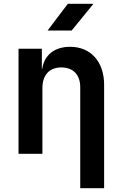

<svg xmlns="http://www.w3.org/2000/svg" viewBox="-20 -805 640 1005"><path d="M335 -785 229 -645H355L469 -785ZM347 -560C265 -560 212 -517 201 -445H199V-550H77V0H202V-344C202 -413 239 -452 301 -452C363 -452 400 -414 400 -348V180H525V-361C525 -482 455 -560 347 -560Z"/></svg>

Font: Tekne LDO
Style: Bold
Weight: 700
Monospace: yes
Designer: Alessio Laiso, Mario Rullo, Paolo Rosset
Foundry: Alessio Laiso
Version: Version 1.000;hotconv 1.0.109;makeotfexe 2.5.65596